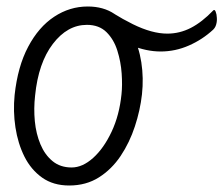

<svg xmlns="http://www.w3.org/2000/svg" viewBox="-20 -561 688 591"><path d="M193 10Q144 10 109.8 -14.2Q75.5 -38.5 55.2 -79Q35 -119.5 27.5 -169Q20 -218.5 25 -268.5Q34.5 -356.5 66.8 -417.2Q99 -478 146.8 -509.5Q194.5 -541 250 -541Q298.5 -541 332.5 -518Q366.5 -495 387 -456.2Q407.5 -417.5 415 -369.2Q422.5 -321 417 -270.5Q411.5 -221.5 395.2 -172Q379 -122.5 351.5 -81.2Q324 -40 284.5 -15Q245 10 193 10ZM88 -266.5Q83.5 -227 87.2 -188Q91 -149 104.5 -116.8Q118 -84.5 141.8 -65Q165.5 -45.5 200.5 -45.5Q234 -45.5 266.8 -75Q299.5 -104.5 323.5 -155.5Q347.5 -206.5 354 -271Q357 -298.5 354.5 -334.8Q352 -371 341.2 -405.2Q330.5 -439.5 307.8 -462Q285 -484.5 247.5 -484.5Q187.5 -484.5 142.8 -426Q98 -367.5 88 -266.5ZM474.5 -402.5Q431 -402.5 384.8 -421.2Q338.5 -440 289.5 -478Q280 -485.5 282.2 -494.2Q284.5 -503 292.5 -510Q300.5 -517 310.8 -521Q321 -525 325.5 -522Q359.5 -501 389 -486.5Q418.5 -472 444.8 -464.8Q471 -457.5 495 -457.5Q533 -457.5 567.5 -475.2Q602 -493 636.5 -529Q640.5 -533 643.8 -525.2Q647 -517.5 647.5 -506Q648 -499.5 647 -492.8Q646 -486 643.5 -480.2Q641 -474.5 636.5 -470Q603 -439 561.2 -420.8Q519.5 -402.5 474.5 -402.5Z"/></svg>

Font: Edu SA Hand Cursive
Style: Regular
Weight: 400
Designer: Tina and Corey Anderson, Eben Sorkin, Mirko Velimirovic
Foundry: Google for Education
Version: Version 2.000